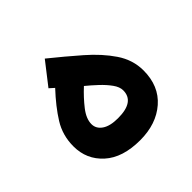

<svg xmlns="http://www.w3.org/2000/svg" viewBox="-127 -609 735 735"><g transform="rotate(-45 240.5 -241.5)"><path d="M151.9 -374 132.8 -391.1 203.1 -481.4Q263.7 -432.6 317.4 -385.7Q371.1 -338.9 404.8 -289.1Q438.5 -239.3 438.5 -182.1Q438.5 -98.1 383.3 -50Q328.1 -2 240.7 -2Q146 -2 94.5 -48.6Q43 -95.2 43 -166Q43 -225.6 73 -273.7Q103 -321.8 151.9 -374ZM329.6 -183.1Q329.6 -201.7 314.7 -222.4Q299.8 -243.2 277.8 -263.7Q255.9 -284.2 234.9 -301.3Q202.1 -271 177 -238.8Q151.9 -206.5 151.9 -177.7Q151.9 -152.8 174.6 -137.2Q197.3 -121.6 240.2 -121.6Q329.6 -121.6 329.6 -183.1Z"/></g></svg>

Font: Vazirmatn UI NL SemiBold
Style: Regular
Weight: 600
Designer: Saber Rastikerdar
Foundry: Saber Rastikerdar
Version: Version 33.003